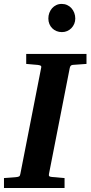

<svg xmlns="http://www.w3.org/2000/svg" viewBox="-35 -941 453 961"><path d="M329.1 -616.2Q321.3 -615.2 318.4 -611.1Q315.4 -606.9 314 -600.1L210 -69.8Q208.5 -61.5 211.9 -58.8Q215.3 -56.2 225.1 -55.2Q234.4 -54.7 244.6 -53.7Q253.4 -52.7 264.6 -51.8Q275.9 -50.8 288.1 -49.8V0H-15.1V-49.8Q-3.9 -50.8 6.6 -51.3Q17.1 -51.8 25.4 -52.7Q35.2 -53.7 43.9 -54.2Q55.2 -55.2 60.3 -57.9Q65.4 -60.5 66.9 -70.8L170.9 -601.1Q173.3 -609.9 168 -612.5Q162.6 -615.2 152.8 -616.2Q144 -616.7 134.8 -617.7Q126.5 -618.7 116.2 -619.4Q106 -620.1 96.2 -621.1V-670.9H397.9V-621.1ZM341.8 -848.1Q341.8 -834.5 336.7 -822Q331.5 -809.6 322.5 -800.3Q313.5 -791 301.3 -785.6Q289.1 -780.3 274.9 -780.3Q260.3 -780.3 247.8 -785.4Q235.4 -790.5 226.3 -799.6Q217.3 -808.6 212.2 -821Q207 -833.5 207 -848.1Q207 -863.3 211.9 -876.5Q216.8 -889.6 225.6 -899.7Q234.4 -909.7 246.6 -915.5Q258.8 -921.4 273.9 -921.4Q288.6 -921.4 301 -915.8Q313.5 -910.2 322.5 -900.1Q331.5 -890.1 336.7 -876.7Q341.8 -863.3 341.8 -848.1Z"/></svg>

Font: Charis SIL Eur
Style: Bold Italic
Weight: 700
Italic angle: -11°
Foundry: SIL International
Version: Version 5.000